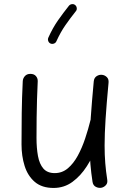

<svg xmlns="http://www.w3.org/2000/svg" viewBox="-20 -888 629 944"><path d="M513.7 -481.2Q515.4 -499.1 505.2 -508.9Q495 -518.7 481.8 -520.1Q467.8 -521.7 455.3 -513.7Q442.8 -505.7 441 -488.3Q431.3 -383.8 426.1 -308.1Q421 -232.4 421 -172.7Q421 -122.8 424.6 -80Q428.2 -37.1 434.9 6Q437.7 24.2 451.8 31Q465.9 37.9 480.3 34.7Q492.7 31.5 501.4 21.3Q510.1 11.2 507.1 -5.6Q500.8 -46 497.6 -85.6Q494.3 -125.3 494.3 -172.7Q494.3 -229.6 499.1 -303.1Q503.9 -376.7 513.7 -481.2ZM492.5 -276.4Q496.2 -291.5 490.1 -304.7Q483.9 -317.8 470 -321.5Q454.3 -326 441.2 -318.6Q428 -311.2 425 -297.6Q413.9 -252.5 398.5 -206.5Q383.2 -160.6 362.2 -122.1Q341.2 -83.7 313.4 -60.3Q285.5 -36.9 249.1 -36.9Q212.6 -36.9 193.2 -59.3Q173.9 -81.8 166.7 -120.9Q159.5 -160.1 159.5 -209.6Q159.5 -264 160.1 -309.8Q160.6 -355.6 162 -399Q163.4 -442.4 165.5 -488.7Q166 -503.2 156.6 -514Q147.2 -524.8 129.3 -524.8Q112.2 -524.8 102.4 -513.9Q92.7 -503 91.9 -489.1Q87.8 -407.5 86.8 -330.9Q85.8 -254.3 85.8 -178.1Q85.8 -120.9 101.1 -72.1Q116.5 -23.2 151.2 6.5Q186 36.1 243.4 36.1Q295.4 36.1 336.1 6.3Q376.7 -23.4 407 -70.8Q437.3 -118.2 458.4 -172.8Q479.6 -227.4 492.5 -276.4ZM349.4 -863.3Q342.7 -868.8 333.6 -867.6Q324.6 -866.5 318.8 -859.6Q291.5 -825.4 265.6 -788.6Q239.6 -751.7 217.6 -702.8Q214.1 -694.6 217.3 -686Q220.6 -677.4 228.4 -674Q236.4 -670.5 245.1 -673.7Q253.7 -676.9 257.2 -684.9Q277.8 -730.2 301.7 -764.4Q325.5 -798.6 352.8 -832.8Q358.6 -839.4 357.4 -848.7Q356.2 -858 349.4 -863.3Z"/></svg>

Font: Mikhak VF
Style: Regular
Weight: 100
Designer: Amin Abedi
Version: Version 3.001